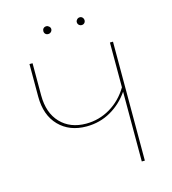

<svg xmlns="http://www.w3.org/2000/svg" viewBox="-120 -928 920 1026"><g transform="rotate(-15 339.5 -415.0)"><path d="M554 -658V0H537V-386Q497 -327 436 -292Q375 -257 301 -257Q207 -257 149.5 -316Q92 -375 92 -478V-658H109V-480Q109 -383 162 -327.5Q215 -272 303 -272Q375 -272 436.5 -308.5Q498 -345 537 -410V-658ZM209 -809Q209 -818 215 -824Q221 -830 231 -830Q239 -830 246 -823.5Q253 -817 253 -809Q253 -800 246.5 -793.5Q240 -787 231 -787Q221 -787 215 -793Q209 -799 209 -809ZM394 -809Q394 -817 400.5 -823.5Q407 -830 416 -830Q425 -830 431 -823.5Q437 -817 437 -809Q437 -799 431 -793Q425 -787 416 -787Q407 -787 400.5 -793Q394 -799 394 -809Z"/></g></svg>

Font: Ysabeau Thin
Style: Regular
Weight: 200
Designer: Christian Thalmann (Catharsis Fonts)
Version: Version 0.003